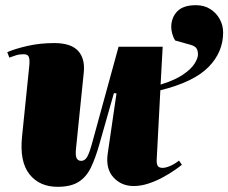

<svg xmlns="http://www.w3.org/2000/svg" viewBox="-20 -703 880 740"><path d="M202 17Q132 17 93.5 -31.5Q55 -80 65 -177L93 -451Q95 -471 91.5 -482.5Q88 -494 71 -494Q55 -494 42 -490Q29 -486 16 -481L8 -502Q38 -515 86 -526Q134 -537 189 -537Q253 -537 280.5 -507.5Q308 -478 303 -425L273 -131Q270 -103 275.5 -93Q281 -83 293 -83Q307 -83 316 -98.5Q325 -114 336 -155L437 -523H607L599 -377Q654 -394 685.5 -415.5Q717 -437 730 -458Q743 -479 743 -493Q743 -508 737 -517Q731 -526 712 -531L655 -547Q648 -558 644 -572.5Q640 -587 640 -598Q640 -635 663 -659Q686 -683 735 -683Q767 -683 790.5 -668Q814 -653 827 -629Q840 -605 840 -578Q840 -502 783.5 -444.5Q727 -387 598 -355L584 -89Q583 -73 587.5 -64.5Q592 -56 607 -56Q618 -56 635 -63Q652 -70 670 -84L681 -68Q673 -61 653.5 -47.5Q634 -34 607.5 -19.5Q581 -5 552 4.5Q523 14 495 14Q448 14 417.5 -19Q387 -52 395 -110L429 -343L419 -344L363 -147Q348 -94 330.5 -57.5Q313 -21 283 -2Q253 17 202 17Z"/></svg>

Font: Literata 72pt Black
Style: Italic
Weight: 900
Italic angle: -2°
Designer: Latin by Veronika Burian and Jose Scaglione. Greek by Irene Vlachou. Cyrillic by Vera Evstafieva
Foundry: TypeTogether
Version: Version 3.002